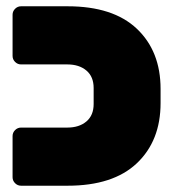

<svg xmlns="http://www.w3.org/2000/svg" viewBox="-20 -591 566 611"><path d="M491 -308V-263Q491 -143 415.5 -71.5Q340 0 195 0H47Q36 0 28 -8Q20 -16 20 -27V-158Q20 -169 28 -177Q36 -185 47 -185H194Q232 -185 255 -204.5Q278 -224 278 -260V-311Q278 -347 255 -366.5Q232 -386 194 -386H47Q36 -386 28 -394Q20 -402 20 -413V-544Q20 -555 28 -563Q36 -571 47 -571H195Q340 -571 415.5 -499.5Q491 -428 491 -308Z"/></svg>

Font: Rubik One
Style: Regular
Weight: 400
Designer: Hubert and Fischer with Elvire Volk Leonovitch
Foundry: Hubert and Fischer with Elvire Volk Leonovitch
Version: Version 1.001